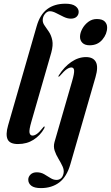

<svg xmlns="http://www.w3.org/2000/svg" viewBox="-20 -748 583 1009"><path d="M324 -728.5Q359.5 -728.5 376.5 -715.8Q393.5 -703 393.5 -686Q393.5 -670.5 382.8 -660.2Q372 -650 352.5 -650Q334 -650 314 -659.8Q294 -669.5 275.2 -679.2Q256.5 -689 242 -689Q227.5 -689 216 -674.5Q204.5 -660 204.5 -642Q204.5 -627 215 -612.8Q225.5 -598.5 237.5 -580.2Q249.5 -562 254.8 -536Q260 -510 249.5 -471.5L145 -109Q132 -64.5 135.2 -50Q138.5 -35.5 151 -35.5Q161.5 -35.5 174.2 -44.5Q187 -53.5 205.5 -77Q210.5 -84 213 -83.5Q217 -82.5 212 -72.5Q191.5 -36 156.2 -13.5Q121 9 74.5 9Q31.5 9 20 -15.8Q8.5 -40.5 22.5 -89L172.5 -609.5Q190 -671.5 228 -700Q266 -728.5 324 -728.5ZM451 -510Q426.5 -510 413.5 -522.5Q400.5 -535 400.5 -554.5Q400.5 -574 412 -595.8Q423.5 -617.5 443.5 -632.8Q463.5 -648 488.5 -648Q517.5 -648 530.2 -635.2Q543 -622.5 543 -603.5Q543 -569.5 518 -539.8Q493 -510 451 -510ZM482 -343 350 114.5Q331 181 291.5 210.8Q252 240.5 195 240.5Q160.5 240.5 144.5 228Q128.5 215.5 128.5 196Q128.5 181 140.5 169.2Q152.5 157.5 173 157.5Q195 157.5 212.2 167.5Q229.5 177.5 245 187.5Q260.5 197.5 277 197.5Q290.5 197.5 300.2 189.5Q310 181.5 314 163Q317.5 145 308.5 125.8Q299.5 106.5 287 86Q274.5 65.5 267.2 43.8Q260 22 266.5 -1.5L359 -321.5Q371 -363 369.5 -378.2Q368 -393.5 355 -393.5Q344.5 -393.5 331 -384.5Q317.5 -375.5 295 -349.5Q290.5 -344.5 288 -345Q285 -345.5 289 -352Q316.5 -396 354 -422Q391.5 -448 432 -448Q470 -448 483.8 -422.2Q497.5 -396.5 482 -343Z"/></svg>

Font: Fraunces 144pt SemiBold
Style: Italic
Weight: 600
Italic angle: -16°
Version: Version 1.000;[0bf87f6ff]